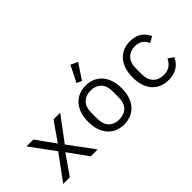

<svg xmlns="http://www.w3.org/2000/svg" viewBox="-44 -1328 1889 1889"><g transform="rotate(-45 900.0 -383.5)"><path d="M61 0 253 -262 66 -516H162L240 -407L302 -321H306L366 -407L443 -516H535L346 -263L540 0H444L298 -203H294L153 0Z M666 -258Q666 -319 682 -369Q698 -419 728.5 -454.5Q759 -490 802.5 -509Q846 -528 900 -528Q954 -528 997.5 -509Q1041 -490 1071.5 -454.5Q1102 -419 1118 -369Q1134 -319 1134 -258Q1134 -196 1118 -146.5Q1102 -97 1071.5 -61.5Q1041 -26 997.5 -7Q954 12 900 12Q846 12 802.5 -7Q759 -26 728.5 -61.5Q698 -97 682 -146.5Q666 -196 666 -258ZM1049 -221V-295Q1049 -379 1008 -419Q967 -459 900 -459Q833 -459 792 -419Q751 -379 751 -295V-221Q751 -137 792 -97Q833 -57 900 -57Q967 -57 1008 -97Q1049 -137 1049 -221ZM907 -585 855 -609 940 -779 1013 -744Z M1284 -258Q1284 -319 1300 -369Q1316 -419 1346 -454.5Q1376 -490 1419 -509Q1462 -528 1517 -528Q1592 -528 1639 -495Q1686 -462 1708 -409L1644 -375Q1630 -415 1597.5 -437Q1565 -459 1517 -459Q1482 -459 1454.5 -447.5Q1427 -436 1408 -415Q1389 -394 1379.5 -365Q1370 -336 1370 -302V-214Q1370 -180 1379.5 -151Q1389 -122 1408 -101Q1427 -80 1455 -68.5Q1483 -57 1519 -57Q1571 -57 1605 -81Q1639 -105 1659 -147L1716 -108Q1693 -56 1644.5 -22Q1596 12 1518 12Q1462 12 1418.5 -7.5Q1375 -27 1345 -62Q1315 -97 1299.5 -147Q1284 -197 1284 -258Z"/></g></svg>

Font: IBM Plaex Mono
Style: Regular
Weight: 400
Designer: Mike Abbink, Paul van der Laan, Pieter van Rosmalen
Foundry: Bold Monday
Version: Version 2.003